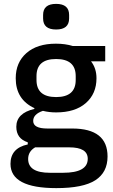

<svg xmlns="http://www.w3.org/2000/svg" viewBox="-20 -757 583 989"><path d="M534 49Q534 131 471 171.5Q408 212 270 212Q34 212 34 87Q34 6 123 -13V-24Q64 -43 64 -104Q64 -174 157 -196V-200Q61 -245 61 -354Q61 -435 116 -483.5Q171 -532 268 -532Q316 -532 355 -520H522V-441H449Q477 -405 477 -354Q477 -274 422 -226Q367 -178 269 -178Q233 -178 201 -186Q151 -169 151 -134Q151 -95 224 -95H352Q534 -95 534 49ZM370 -345V-365Q370 -453 269 -453Q168 -453 168 -365V-345Q168 -257 269 -257Q370 -257 370 -345ZM432 61Q432 2 337 2H161Q125 23 125 62Q125 133 237 133H305Q432 133 432 61ZM202 -662V-680Q202 -737 269 -737Q336 -737 336 -680V-662Q336 -605 269 -605Q202 -605 202 -662Z"/></svg>

Font: IBM Plex Sans Medm
Style: Regular
Weight: 500
Designer: Mike Abbink, Paul van der Laan, Pieter van Rosmalen
Foundry: Bold Monday
Version: Version 3.005